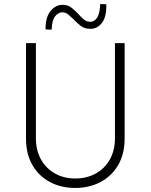

<svg xmlns="http://www.w3.org/2000/svg" viewBox="-20 -924 747 952"><path d="M158 -240Q158 -178 183.5 -133Q209 -88 253 -63.5Q297 -39 353 -39Q410 -39 454.5 -63.5Q499 -88 524.5 -133Q550 -178 550 -240V-710H598V-237Q598 -160 565.5 -105Q533 -50 477.5 -21Q422 8 353 8Q284 8 228.5 -21Q173 -50 141 -105Q109 -160 109 -237V-710H158ZM429 -781Q399 -781 380.5 -795.5Q362 -810 346 -827Q333 -840 319.5 -851.5Q306 -863 288 -863Q270 -863 254 -844Q238 -825 236 -777L206 -778Q205 -837 230 -868.5Q255 -900 290 -900Q317 -900 335 -885.5Q353 -871 368 -855Q381 -840 395 -828Q409 -816 428 -816Q448 -816 461.5 -836Q475 -856 477 -904L507 -903Q509 -842 486 -811.5Q463 -781 429 -781Z"/></svg>

Font: Synthetic Light
Style: Regular
Weight: 300
Designer: Santiago Orozco
Foundry: Typemade
Version: Version 2.000; ttfautohint (v1.8.4.7-5d5b)